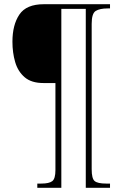

<svg xmlns="http://www.w3.org/2000/svg" viewBox="-20 -780 589 911"><path d="M157 111V91H176Q213 91 228 79.5Q243 68 243 27V-386H186Q129 -386 97 -413.5Q65 -441 52 -485.5Q39 -530 39 -582Q39 -662 72 -711Q105 -760 188 -760H502V-740H491Q453 -740 434 -728Q415 -716 415 -667V23Q415 67 429 79Q443 91 484 91H502V111H387V-738H271V111Z"/></svg>

Font: Noto Serif Georgian SemiCondensed Thin
Style: Regular
Weight: 100
Width: 4
Designer: Monotype Design Team, Akaki Razmadze
Foundry: Google LLC
Version: Version 2.003; ttfautohint (v1.8.4.7-5d5b)